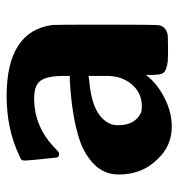

<svg xmlns="http://www.w3.org/2000/svg" viewBox="-0 -514 526 565"><g transform="rotate(-90 262.5 -232.0)"><path d="M321 -309Q321 -355 307.5 -374.5Q294 -394 255 -394Q171 -394 108 -332Q97 -321 94 -321Q84 -319 81 -327Q72 -410 72 -420Q72 -423 72.5 -425.5Q73 -428 73 -429Q73 -430 74.5 -431.5Q76 -433 77 -433.5Q78 -434 80.5 -435Q83 -436 85 -437Q164 -475 262 -475Q452 -475 471 -341Q472 -332 472 -181Q472 -31 470 -25Q465 -7 446 -2Q442 0 398 0Q373 0 363 -1Q353 -2 341.5 -6Q330 -10 327 -20Q324 -30 324 -48V-65Q300 -33 257.5 -11Q215 11 172 11Q115 11 76 -31Q31 -76 31 -145Q31 -188 61 -217.5Q91 -247 135 -261Q202 -283 307 -289H321ZM231 -77Q271 -77 296 -106.5Q321 -136 321 -178V-201V-234L308 -232Q197 -223 178 -164Q176 -156 176 -146Q176 -98 212 -80Q218 -77 231 -77Z"/></g></svg>

Font: KaTeX_SansSerif
Style: Bold
Weight: 700
Version: Version 1.1; ttfautohint (v1.3)